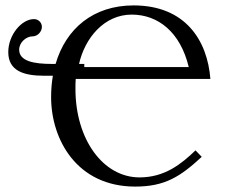

<svg xmlns="http://www.w3.org/2000/svg" viewBox="-20 -678 847 710"><path d="M703 -122C650 -71 589 -22 496 -22C361 -22 259 -163 259 -349C259 -362 259 -375 260 -386H758C747 -528 666 -658 474 -658C324.3 -658 223.4 -571.4 185.6 -441.6H171.8C105.7 -441.6 50.9 -451.6 50.9 -494.2C50.9 -522.2 77.8 -543.5 100.2 -543.5C120.4 -543.5 134.9 -562.5 134.9 -578.2C134.9 -596.1 120.4 -607.4 105.8 -607.4C59.9 -607.4 10.6 -549.1 10.6 -485.3C10.6 -415.9 67.6 -397.9 143.8 -397.9H175.5C171.2 -372.8 169 -346.4 169 -319C169 -161 265 12 480 12C590 12 647 -25 726 -98ZM678 -430H291.7V-441.6H272.3C293.7 -537.1 365.1 -624 467 -624C565 -624 647 -559 678 -430Z"/></svg>

Font: Libertinus Math
Style: Regular
Weight: 400
Designer: Philipp H. Poll
Foundry: Khaled Hosny
Version: Version 6.2